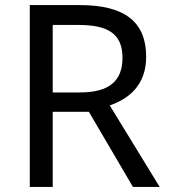

<svg xmlns="http://www.w3.org/2000/svg" viewBox="-20 -734 662 754"><path d="M294 -714H97V0H187V-295H329L502 0H607L411 -320C483 -345 554 -397 554 -511C554 -647 471 -714 294 -714ZM289 -636C406 -636 461 -600 461 -507C461 -417 410 -371 294 -371H187V-636Z"/></svg>

Font: Noto Sans Psalter Pahlavi
Style: Regular
Weight: 400
Designer: Monotype Design Team
Foundry: Monotype Imaging Inc.
Version: Version 2.002